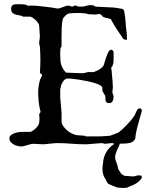

<svg xmlns="http://www.w3.org/2000/svg" viewBox="-20 -696 732 926"><path d="M25.4 -28.8Q25.4 -38.1 32.5 -43.9Q39.6 -49.8 49.6 -53.5Q59.6 -57.1 69.8 -58.6Q80.1 -60.1 86.9 -60.1H126.5Q130.9 -61 137.7 -65.4Q144.5 -69.8 151.1 -75.9Q157.7 -82 162.8 -89.6Q168 -97.2 168.9 -104Q170.4 -114.3 170.4 -126Q170.4 -135.3 168.9 -145.5L175.8 -156.2Q168.9 -181.2 166.5 -206.1Q164.1 -231 164.1 -254.9Q164.1 -259.8 164.8 -267.1Q165.5 -274.4 166.7 -282Q168 -289.6 169.4 -296.6Q170.9 -303.7 172.4 -309.1Q172.9 -310.5 173.8 -312.5Q175.8 -316.4 175.8 -317.4Q177.2 -320.8 179.2 -323.7Q180.2 -326.2 181.4 -328.9Q182.6 -331.5 182.6 -333Q182.6 -336.9 178.7 -339.8Q174.8 -342.8 172.4 -342.8Q173.3 -358.9 174.1 -375.2Q174.8 -391.6 174.8 -407.2Q174.8 -423.8 174.1 -439.7Q173.3 -455.6 172.4 -472.2Q169.9 -479 169.4 -482.2Q168.9 -485.4 168.9 -490.7L172.4 -519.5L168.9 -571.8Q168.9 -577.6 163.8 -585Q158.7 -592.3 151.9 -598.9Q145 -605.5 137.9 -610.1Q130.9 -614.7 126.5 -615.7H91.3L87.4 -617.7Q85.9 -618.7 84.5 -619.4Q83 -620.1 82 -620.1Q75.2 -622.1 66.7 -623.3Q58.1 -624.5 50.8 -627.4Q43.5 -630.4 38.6 -636Q33.7 -641.6 33.7 -652.3Q33.7 -661.1 36.1 -665.8Q38.6 -670.4 43.2 -672.6Q47.9 -674.8 54.4 -675.3Q61 -675.8 69.3 -675.8Q82.5 -675.8 94.7 -674.8Q106.9 -673.8 115.7 -667.5Q118.2 -668 120.6 -668.5Q123 -668.9 125 -668.9H134.3Q157.7 -668.9 182.9 -665.3Q208 -661.6 229 -659.7L256.8 -654.8Q263.2 -654.8 269.8 -657Q276.4 -659.2 283.4 -661.9Q290.5 -664.6 297.4 -666.7Q304.2 -668.9 311 -668.9Q315.9 -668.9 319.3 -666.5Q322.8 -664.1 330.1 -664.1Q332.5 -664.1 334.7 -666.5Q336.9 -668.9 342.3 -668.9Q347.2 -668.9 349.9 -668.5Q352.5 -668 355 -664.1H374Q384.3 -664.1 395.5 -667.7Q406.7 -671.4 418 -671.4Q424.8 -671.4 428.7 -670.4Q432.6 -669.4 439.9 -664.1L527.8 -659.7Q534.2 -659.2 539.6 -658.2Q544.4 -657.2 549.8 -656.5Q555.2 -655.8 559.1 -654.8Q561.5 -654.8 564.9 -654.3Q568.4 -653.8 571.3 -652.3Q574.2 -650.9 576.4 -648.4Q578.6 -646 578.6 -642.1Q580.1 -637.7 581.5 -627.7Q583 -617.7 584.2 -606.4Q585.4 -595.2 586.2 -585.4Q586.9 -575.7 586.9 -571.8Q589.4 -555.2 590.8 -538.1Q592.3 -521 592.3 -504.4H584.5Q573.7 -504.4 566.9 -521Q562.5 -526.9 560.5 -529.1Q558.6 -531.2 557.6 -533.7Q550.8 -543 543.7 -554Q536.6 -564.9 530.8 -574.7Q524.9 -584.5 520.5 -592.5Q516.1 -600.6 514.6 -604Q508.8 -606.4 502.4 -607.7Q496.1 -608.9 490.2 -610.1Q484.4 -611.3 479.5 -613.5Q474.6 -615.7 471.2 -621.1Q467.3 -628.4 456.1 -628.4Q451.7 -628.4 451.2 -627.4Q448.7 -627 445.1 -626.5Q441.4 -626 437.5 -626Q429.2 -626 420.9 -626.7Q412.6 -627.4 407.2 -627.4Q403.8 -627.4 402.8 -628.4Q401.9 -629.4 399.4 -629.4Q398.4 -629.4 397.7 -629.9Q397 -630.4 396 -630.9Q385.3 -632.3 374.5 -632.8Q363.8 -633.3 353 -633.3Q342.3 -633.3 332 -632.8Q321.8 -632.3 311 -630.9Q307.6 -629.9 303.2 -627Q298.8 -624 294.7 -619.9Q290.5 -615.7 287.1 -611.3Q283.7 -606.9 282.7 -603Q278.8 -586.4 277.8 -565.7Q276.9 -544.9 276.9 -522.9V-472.2Q272.5 -466.8 271.5 -461.2Q270.5 -455.6 270.5 -447.8V-430.7Q270.5 -418.9 271.2 -407.7Q272 -396.5 274.9 -385.7Q277.8 -375 283.4 -365Q289.1 -355 298.8 -345.7L377.4 -342.8Q386.7 -342.8 395.5 -346.2Q397.9 -347.2 401.4 -347.9Q404.8 -348.6 408.2 -348.6L427.2 -348.1Q435.5 -348.1 442.4 -353Q446.3 -354 451.4 -356.7Q456.5 -359.4 461.7 -363Q466.8 -366.7 471.2 -370.4Q475.6 -374 478 -377Q481 -382.8 484.6 -396Q488.3 -409.2 492.9 -422.4Q497.6 -435.5 503.2 -445.8Q508.8 -456.1 516.1 -456.1Q522.5 -456.1 527.8 -446.8V-401.9Q527.8 -395.5 526.6 -390.6Q525.4 -385.7 522 -377L516.1 -369.1L518.6 -353Q518.6 -351.1 519.5 -341.6Q520.5 -332 521.5 -319.6Q522.5 -307.1 523.4 -294.2Q524.4 -281.2 524.4 -272.9L522 -254.9Q522 -246.6 524.9 -240.7Q527.8 -234.9 527.8 -230Q527.8 -217.3 523.2 -208Q518.6 -198.7 505.9 -198.7Q499.5 -198.7 496.1 -200.9Q492.7 -203.1 491 -206.3Q489.3 -209.5 488.8 -213.6Q488.3 -217.8 488.3 -222.2Q488.3 -225.6 488.3 -228.3Q488.3 -231 487.3 -233.9L473.6 -257.8V-272.9Q473.1 -279.3 462.4 -285.2Q451.7 -291 435.5 -295.9Q419.4 -300.8 400.1 -304.7Q380.9 -308.6 362.5 -311.5Q344.2 -314.5 329.3 -315.9Q314.5 -317.4 307.6 -317.4Q298.8 -317.4 292.2 -311.8Q285.6 -306.2 281 -298.1Q276.4 -290 273.9 -281Q271.5 -272 270.5 -265.1V-226.6L276.9 -151.4V-108.9Q277.8 -97.7 285.9 -86.4Q293.9 -75.2 305.2 -65.9Q316.4 -56.6 329.1 -50.8Q341.8 -44.9 352.1 -43.9L386.7 -41.5L396 -38.1H427.2Q439 -38.1 448.7 -38.1Q458.5 -38.1 468.3 -38.6Q478 -39.1 488.3 -39.6Q498.5 -40 511.7 -41.5L550.8 -56.6Q558.6 -62 569.8 -72.3Q581.1 -82.5 592 -94Q603 -105.5 612.3 -116.7Q621.6 -127.9 626 -135.3Q628.4 -136.7 630.9 -142.8Q633.3 -148.9 636.5 -156Q639.6 -163.1 643.8 -168.5Q647.9 -173.8 653.8 -173.8Q659.2 -173.8 661.6 -169.4Q664.1 -165 664.1 -160.6L655.3 -129.9Q647.9 -104.5 641.1 -78.4Q634.3 -52.2 631.8 -25.4Q621.6 -9.8 606 -6.6Q590.3 -3.4 573.7 -3.4Q569.8 -3.4 565.9 -3.4Q562 -3.4 558.1 -2.9Q555.2 5.4 551.3 13.7Q547.4 22 543.7 30Q540 38.1 537.6 46.4Q535.2 54.7 535.2 63.5Q535.2 71.8 539.3 81.5Q543.5 91.3 545.9 100.1Q547.9 105.5 548.6 111.6Q549.3 117.7 552.2 123Q555.7 128.9 559.1 133.3Q562.5 137.7 565.4 143.1L573.2 147.5Q576.7 150.9 580.3 151.6Q584 152.3 589.4 152.8L621.1 154.8Q629.9 154.8 635.3 152.3Q640.6 149.9 647.9 149.9H654.8Q664.1 149.9 664.1 158.7Q664.1 162.6 660.6 167Q649.9 180.7 635.5 189.5Q621.1 198.2 605 203.1L592.8 209Q587.4 210 580.8 210.2Q574.2 210.4 568.4 210.4Q564 210.4 556.2 209.5Q548.3 208.5 542.5 207.5L535.2 204.1Q528.3 202.1 522.2 199.2Q516.1 196.3 509.3 193.8L501 189.5L495.1 181.2Q493.2 175.3 490.2 170.2Q487.3 165 483.9 159.7Q478.5 150.4 476.3 139.2Q474.1 127.9 474.1 116.2Q474.1 110.8 475.1 103Q476.1 95.2 477.1 89.4L478.5 75.2L482.9 58.6L489.7 43Q496.6 28.8 507.3 17.6Q518.1 6.3 531.2 -2Q528.3 -3.4 525.6 -4.6Q522.9 -5.9 518.6 -5.9L487.3 -2.4L471.2 -5.9L396 0Q360.4 0 324.7 -2.9Q289.1 -5.9 251 -5.9L188.5 0L144.5 -2.4Q135.7 -2.4 127.4 -0.5Q119.1 1.5 111.3 3.9Q103.5 6.3 96.2 8.3Q88.9 10.3 82 10.3Q73.7 10.3 64 7.8Q54.2 5.4 45.7 0.5Q37.1 -4.4 31.2 -11.7Q25.4 -19 25.4 -28.8Z"/></svg>

Font: IM FELL English SC
Style: Regular
Weight: 400
Designer: Igino Marini
Foundry: Igino Marini
Version: 3.00